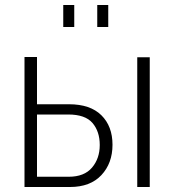

<svg xmlns="http://www.w3.org/2000/svg" viewBox="-20 -748 698 768"><path d="M233 -640V-728H277V-640ZM369 -640V-728H413V-640ZM78 0V-520H128V-331H256Q341 -331 385.5 -287Q430 -243 430 -169Q430 -95 385.5 -47.5Q341 0 260 0ZM529 0V-519H579V0ZM128 -41H255Q317 -41 348 -77.5Q379 -114 379 -168Q379 -222 350 -256Q321 -290 253 -290H128Z"/></svg>

Font: Raleway-v4020 Light
Style: Regular
Weight: 300
Designer: Matt McInerney, Pablo Impallari, Rodrigo Fuenzalida
Foundry: Matt McInerney, Pablo Impallari, Rodrigo Fuenzalida
Version: Version 4.020;PS 004.020;hotconv 1.0.88;makeotf.lib2.5.64775